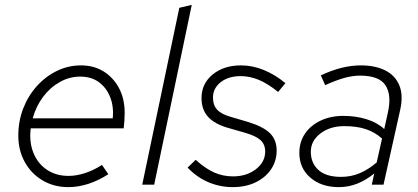

<svg xmlns="http://www.w3.org/2000/svg" viewBox="-20 -757 1714 787"><path d="M260 10Q201 10 154.5 -17.5Q108 -45 81.5 -93Q55 -141 55 -201Q55 -260 75 -312Q95 -364 131 -404Q167 -444 213.5 -466.5Q260 -489 312 -489Q365 -489 405 -464Q445 -439 468 -395.5Q491 -352 491 -295Q491 -279 490 -263.5Q489 -248 487 -231H106Q99 -175 117 -130.5Q135 -86 172.5 -61Q210 -36 261 -36Q293 -36 328.5 -47.5Q364 -59 398 -81L424 -43Q384 -17 342.5 -3.5Q301 10 260 10ZM114 -272H442Q447 -320 431.5 -359Q416 -398 385 -420.5Q354 -443 309 -443Q265 -443 225.5 -421Q186 -399 157 -360.5Q128 -322 114 -272Z M563 0 715 -725 766 -737 612 0Z M934 10Q882 10 834.5 -10Q787 -30 749 -70L782 -102Q823 -65 859 -49.5Q895 -34 935 -34Q991 -34 1029 -63.5Q1067 -93 1067 -136Q1067 -165 1048 -182.5Q1029 -200 984 -213L914 -233Q859 -249 832.5 -278.5Q806 -308 806 -355Q806 -414 851.5 -451.5Q897 -489 968 -489Q1015 -489 1061.5 -470Q1108 -451 1150 -416L1120 -380Q1077 -415 1040 -430Q1003 -445 967 -445Q916 -445 884.5 -420Q853 -395 853 -357Q853 -326 870 -307.5Q887 -289 926 -278L997 -257Q1059 -238 1086.5 -211Q1114 -184 1114 -140Q1114 -97 1091 -63Q1068 -29 1027.5 -9.5Q987 10 934 10Z M1369 10Q1297 10 1252 -29Q1207 -68 1207 -130Q1207 -175 1230 -209Q1253 -243 1294 -262.5Q1335 -282 1387 -282Q1438 -282 1482 -268.5Q1526 -255 1555 -228L1570 -296Q1586 -368 1560 -407.5Q1534 -447 1456 -447Q1425 -447 1391 -437.5Q1357 -428 1313 -408L1295 -448Q1342 -470 1382 -479.5Q1422 -489 1459 -489Q1517 -489 1558 -469Q1599 -449 1616.5 -408Q1634 -367 1620 -305L1552 0H1504L1514 -46Q1481 -19 1445 -4.5Q1409 10 1369 10ZM1378 -32Q1420 -32 1455.5 -47.5Q1491 -63 1524 -91L1546 -189Q1517 -215 1480 -227.5Q1443 -240 1391 -240Q1333 -240 1293.5 -210Q1254 -180 1254 -135Q1254 -89 1285 -60.5Q1316 -32 1378 -32Z"/></svg>

Font: Red Hat Text
Style: Italic
Weight: 300
Italic angle: -12°
Designer: Pentagram, MCKL
Foundry: Pentagram, MCKL
Version: Version 1.023